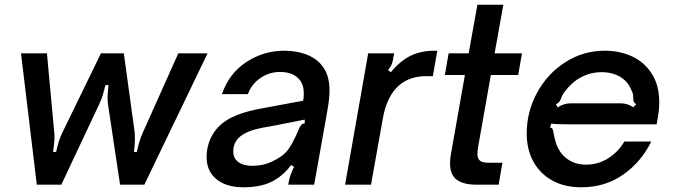

<svg xmlns="http://www.w3.org/2000/svg" viewBox="-20 -783 2852 814"><path d="M136 0 69 -557H179L210 -222Q211 -215 211 -202Q211 -186 208.5 -166.5Q206 -147 205 -139H218Q223 -162 229 -182Q235 -202 245 -222L408 -557H505L551 -222Q552 -212 552 -195Q552 -168 548 -139H560Q565 -162 571 -182Q577 -202 586 -222L736 -557H860L592 0H489L438 -340Q436 -353 436 -373Q436 -382 440 -422H427Q421 -397 416 -380.5Q411 -364 400 -340L240 0Z M856 -117Q856 -165 877.5 -205.5Q899 -246 939 -272Q989 -304 1077 -321L1265 -356Q1268 -367 1268 -387Q1268 -423 1250 -445Q1223 -478 1167 -478Q1122 -478 1084.5 -452.5Q1047 -427 1031 -384H921Q951 -472 1024.5 -520Q1098 -568 1185 -568Q1234 -568 1275 -553.5Q1316 -539 1340 -511Q1377 -471 1377 -400Q1377 -363 1367 -309L1312 0H1202L1206 -21Q1212 -47 1227 -76L1214 -83Q1184 -43 1147 -21Q1096 11 1012 11Q940 11 898 -23Q856 -57 856 -117ZM1133 -98Q1179 -119 1200.5 -147.5Q1222 -176 1246 -233Q1251 -246 1256.5 -252.5Q1262 -259 1272 -260V-276L1151 -252L1090 -241Q1029 -229 999 -205Q969 -180 969 -141Q969 -112 990.5 -96Q1012 -80 1050 -80Q1096 -80 1133 -98Z M1443 0 1541 -557H1651L1646 -530Q1642 -504 1625 -486L1637 -477Q1678 -526 1721.5 -547Q1765 -568 1823 -568H1834L1815 -460H1785Q1719 -460 1674 -423Q1619 -377 1602 -275L1553 0Z M2000 0Q1945 0 1916.5 -21Q1888 -42 1888 -90Q1888 -111 1892 -131L1951 -465H1866L1882 -557H1967L2004 -763H2114L2077 -557H2193L2177 -465H2061L2007 -160Q2004 -144 2004 -130Q2004 -112 2014 -102.5Q2024 -93 2051 -93H2110L2094 0Z M2213 -217Q2213 -309 2257 -390Q2301 -471 2377 -519.5Q2453 -568 2544 -568Q2608 -568 2660.5 -543.5Q2713 -519 2744 -469.5Q2775 -420 2775 -349Q2775 -321 2769 -286L2764 -256H2388Q2338 -256 2317 -259L2312 -243Q2320 -241 2322.5 -236Q2325 -231 2327 -219Q2329 -205 2332 -196Q2343 -144 2378 -114.5Q2413 -85 2464 -85Q2517 -85 2559.5 -112.5Q2602 -140 2627 -183H2741Q2699 -97 2622.5 -43Q2546 11 2444 11Q2373 11 2321 -18Q2269 -47 2241 -98.5Q2213 -150 2213 -217ZM2344 -328Q2359 -337 2372 -341Q2385 -345 2400 -345H2611Q2641 -345 2665 -328L2677 -341Q2669 -347 2667 -351.5Q2665 -356 2665 -363Q2665 -372 2664 -380.5Q2663 -389 2658 -398Q2644 -436 2610.5 -456.5Q2577 -477 2531 -477Q2485 -477 2445.5 -456.5Q2406 -436 2377 -398Q2365 -384 2358 -364Q2354 -355 2350.5 -350.5Q2347 -346 2337 -341Z"/></svg>

Font: Open Sauce Sans Medium Italic
Style: Regular
Weight: 500
Italic angle: -10°
Designer: Alfredo Marco Pradil
Foundry: Creative Sauce Fz LLC
Version: Version 1.477